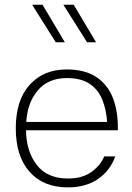

<svg xmlns="http://www.w3.org/2000/svg" viewBox="-20 -789 560 814"><path d="M90.3 -236.8Q91.3 -147 136 -89.6Q180.7 -32.2 268.1 -32.2Q329.6 -32.2 368.2 -60.3Q406.7 -88.4 421.9 -126H468.8Q446.3 -64.5 394.8 -29.5Q343.3 5.4 267.6 5.4Q164.1 5.4 105.5 -60.5Q46.9 -126.5 46.9 -245.1Q46.9 -364.7 106 -429.7Q165 -494.6 262.7 -494.6Q341.3 -494.6 389.9 -461.4Q438.5 -428.2 460 -370.1Q481.4 -312 479.5 -236.8ZM91.3 -272H434.1Q430.7 -324.2 413.8 -366.2Q397 -408.2 360.8 -433.1Q324.7 -458 263.2 -458Q184.6 -458 140.4 -406Q96.2 -354 91.3 -272ZM254.9 -609.9H216.3L116.2 -769H160.2ZM387.2 -609.9H349.1L248.5 -769H292.5Z"/></svg>

Font: Estedad-FD ExtraLight
Style: Regular
Weight: 200
Designer: Amin Abedi
Version: Version 7.3